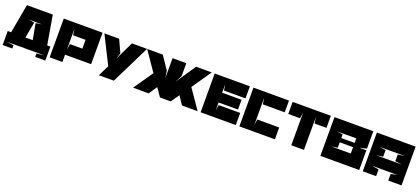

<svg xmlns="http://www.w3.org/2000/svg" viewBox="52 -1772 6495 2975"><g transform="rotate(20 3299.5 -284.5)"><path d="M175 70V15L59 0H675L553 15V70H720V-160H667L585 -639H159L72 -161H16V70ZM266 -439H479L380 -424L428 -160H308L357 -424Z M976 -545 991 -445H1179H1196V-300H1179H991L976 -200ZM976 -120H1406V-639H766V0H976Z M2140 -639H1890L1745 -337L1774 -433L1679 -639H1436L1666 -180L1577 0H1824Z M2361 -319 2141 0H2399L2490 -137L2585 0H2762L2857 -137L2948 0H3206L2986 -319L3206 -639H2948L2727 -312L2787 -426V-639H2560V-426V-312L2542 -427L2399 -639H2141Z M3480 -200 3465 -107V-238H3785V-399H3465V-540L3480 -440H3835V-639H3255V0H3835V-200H3480Z M4104 -550 4119 -445H4480V-639H3894V0H4480V-195H4119L4104 -100V-550Z M4750 0H4959V-541L4974 -440H5170V-639H4540V-440H4734L4750 -539V0Z M5660 -300V-195H5335L5440 -210V-300ZM5660 -445V-370H5440V-431L5335 -445ZM5870 -639H5230C5230 -429 5230 -218 5230 0C5440 0 5660 0 5870 0V-325H5755L5870 -352Z M6034 -445H6464L6349 -430V-320L6464 -305H6034L6149 -320V-430ZM5929 -639V0H6149V-110L6034 -130H6454L6349 -110V0H6568V-639Z"/></g></svg>

Font: Banana Brick
Style: Regular
Weight: 400
Designer: artmaker
Foundry: artmaker
Version: Version 4.000 2011 initial release